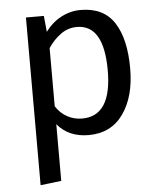

<svg xmlns="http://www.w3.org/2000/svg" viewBox="-53 -585 693 844"><g transform="rotate(-5 293.0 -163.0)"><path d="M529 -264Q529 -140 475 -64Q421 12 322 12Q234 12 184 -48V202L92 213V-527H171L178 -456Q207 -496 248 -517.5Q289 -539 334 -539Q435 -539 482 -467Q529 -395 529 -264ZM430 -264Q430 -466 311 -466Q272 -466 240 -443Q208 -420 184 -384V-127Q204 -96 234 -79.5Q264 -63 300 -63Q430 -63 430 -264Z"/></g></svg>

Font: Fira Sans
Style: Regular
Weight: 400
Designer: bBox Type GmbH & Carrois Corporate GbR & Edenspiekermann AG
Foundry: bBox Type GmbH & Carrois Corporate GbR & Edenspiekermann AG
Version: Version 4.301